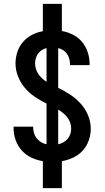

<svg xmlns="http://www.w3.org/2000/svg" viewBox="-20 -863 540 990"><path d="M201 107V-32Q170 -37 141.5 -50.5Q113 -64 92 -87.5Q71 -111 60.5 -141Q50 -171 50 -202Q50 -204 50 -206Q50 -208 50 -210H151Q151 -209 151 -208Q151 -207 151 -206Q151 -191 155.5 -176Q160 -161 169.5 -149.5Q179 -138 192 -130Q205 -122 220 -119V-329Q189 -344 160 -363.5Q131 -383 108.5 -409.5Q86 -436 73 -469Q60 -502 60 -536Q60 -566 69.5 -595Q79 -624 98.5 -646.5Q118 -669 144.5 -683Q171 -697 201 -702V-843H299V-703Q329 -698 356.5 -684Q384 -670 403 -647Q422 -624 432 -594.5Q442 -565 442 -535Q442 -533 442 -531Q442 -529 442 -527H341Q341 -528 341 -529Q341 -530 341 -531Q341 -545 337.5 -559Q334 -573 326 -584.5Q318 -596 306 -604Q294 -612 280 -615V-410Q312 -395 342 -375Q372 -355 396 -328.5Q420 -302 434 -268.5Q448 -235 448 -199Q448 -168 437.5 -138.5Q427 -109 406.5 -86.5Q386 -64 357.5 -50.5Q329 -37 299 -32V107ZM220 -441V-615Q207 -612 195.5 -604.5Q184 -597 176 -586Q168 -575 164.5 -562Q161 -549 161 -536Q161 -521 165.5 -507Q170 -493 178 -481Q186 -469 197 -459Q208 -449 220 -441ZM280 -119Q294 -122 306.5 -129Q319 -136 328.5 -147Q338 -158 342.5 -171.5Q347 -185 347 -199Q347 -215 342 -230Q337 -245 327.5 -257.5Q318 -270 305.5 -280Q293 -290 280 -298Z"/></svg>

Font: Iosevka SS04 Semibold
Style: Regular
Weight: 600
Monospace: yes
Designer: Belleve Invis
Foundry: Belleve Invis
Version: Version 19.0.0; ttfautohint (v1.8.4)